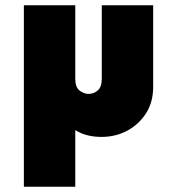

<svg xmlns="http://www.w3.org/2000/svg" viewBox="-20 -512 650 732"><path d="M71 200V-492H267V-212Q267 -180 283 -167Q299 -154 318 -154Q337 -154 352.5 -167Q368 -180 368 -212V-492H564V-181Q564 -123 537 -80.5Q510 -38 465.5 -14Q421 10 367 10Q308 10 267 -16V200Z"/></svg>

Font: Outfit Black
Style: Regular
Weight: 900
Designer: Rodrigo Fuenzalida
Foundry: fragTYPE
Version: Version 1.100; ttfautohint (v1.8.4.7-5d5b)